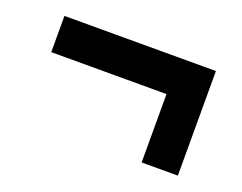

<svg xmlns="http://www.w3.org/2000/svg" viewBox="-59 -602 609 483"><g transform="rotate(20 246.0 -361.0)"><path d="M351.5 -221V-404H43V-501H448.5V-221Z"/></g></svg>

Font: Big Shoulders Stencil Display ExtraBold
Style: Regular
Weight: 800
Designer: Patric King
Foundry: XO Type Co
Version: Version 1.000